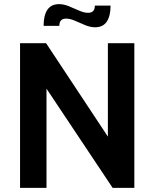

<svg xmlns="http://www.w3.org/2000/svg" viewBox="-20 -909 747 929"><path d="M77 0V-700H203L502 -248V-700H630V0H525L205 -480V0ZM440 -777Q417 -777 391.8 -787.5Q366.5 -798 342.8 -808.5Q319 -819 300 -819Q267 -819 267 -784H191Q191 -835 209.5 -862Q228 -889 266 -889Q289 -889 314.2 -878.5Q339.5 -868 363.2 -857.5Q387 -847 406 -847Q439 -847 439 -882H515Q515 -832 496.8 -804.5Q478.5 -777 440 -777Z"/></svg>

Font: Cabin Resolve
Style: Bold-Resolve
Weight: 700
Designer: Pablo Impallari
Foundry: Pablo Impallari. http://www.impallari.com Igino Marini. http://www.ikern.com
Version: Version 3.001